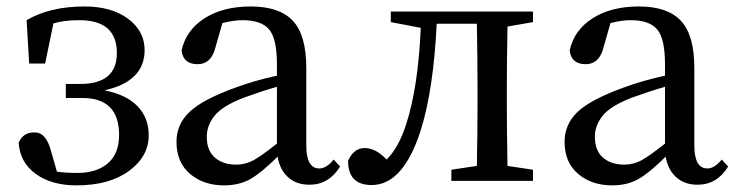

<svg xmlns="http://www.w3.org/2000/svg" viewBox="-20 -554 2257 588"><path d="M69.3 -359.4 61.5 -492.2Q132.8 -534.2 239.3 -534.2Q321.3 -534.2 372.1 -496.6Q422.9 -459 422.9 -400.4Q422.9 -304.7 299.8 -277.3Q366.2 -264.6 400.9 -229Q435.5 -193.4 435.5 -139.6Q435.5 -75.2 375.5 -30.8Q315.4 13.7 213.9 13.7Q137.7 13.7 89.4 -21.5Q41 -56.6 37.1 -117.2Q51.8 -150.4 87.9 -148.4Q120.1 -148.4 135.7 -93.8L154.3 -28.3Q180.7 -24.4 217.8 -24.4Q275.4 -24.4 310.1 -53.7Q344.7 -83 344.7 -140.6Q344.7 -253.9 232.4 -253.9H181.6V-296.9H225.6Q337.9 -296.9 337.9 -391.6Q337.9 -492.2 222.7 -492.2Q176.8 -492.2 143.6 -482.4L118.2 -359.4Z M828.1 -114.3V-288.1Q789.1 -277.3 726.6 -254.9Q661.1 -229.5 637.2 -199.7Q613.3 -169.9 613.3 -134.8Q613.3 -92.8 638.2 -71.3Q663.1 -49.8 703.1 -49.8Q731.4 -49.8 755.9 -63Q780.3 -76.2 828.1 -114.3ZM1002 -65.4 1021.5 -43.9Q987.3 11.7 927.7 11.7Q887.7 11.7 862.3 -11.2Q836.9 -34.2 830.1 -74.2Q781.2 -25.4 747.1 -5.9Q712.9 13.7 666 13.7Q603.5 13.7 562 -21.5Q520.5 -56.6 520.5 -120.1Q520.5 -172.9 560.1 -210.9Q599.6 -249 702.1 -286.1Q760.7 -307.6 828.1 -322.3V-356.4Q828.1 -435.5 804.2 -463.9Q780.3 -492.2 722.7 -492.2Q696.3 -492.2 661.1 -483.4L639.6 -408.2Q627 -357.4 585 -357.4Q541 -357.4 536.1 -399.4Q549.8 -461.9 606.4 -498Q663.1 -534.2 748 -534.2Q835.9 -534.2 877 -490.2Q918 -446.3 918 -345.7V-108.4Q918 -38.1 958 -38.1Q979.5 -38.1 1002 -65.4Z M1612.3 -486.3 1534.2 -472.7Q1532.2 -363.3 1532.2 -289.1V-230.5Q1532.2 -155.3 1534.2 -45.9L1612.3 -34.2V0H1362.3V-34.2L1440.4 -45.9Q1442.4 -155.3 1442.4 -230.5V-289.1Q1442.4 -370.1 1440.4 -481.4H1317.4Q1307.6 -281.2 1269.5 -158.2Q1215.8 12.7 1118.2 12.7Q1045.9 12.7 1045.9 -61.5Q1063.5 -100.6 1096.7 -100.6Q1130.9 -100.6 1164.1 -65.4Q1202.1 -103.5 1224.6 -175.8Q1260.7 -288.1 1268.6 -468.8L1176.8 -486.3V-518.6H1612.3Z M2016.6 -114.3V-288.1Q1977.5 -277.3 1915 -254.9Q1849.6 -229.5 1825.7 -199.7Q1801.8 -169.9 1801.8 -134.8Q1801.8 -92.8 1826.7 -71.3Q1851.6 -49.8 1891.6 -49.8Q1919.9 -49.8 1944.3 -63Q1968.8 -76.2 2016.6 -114.3ZM2190.4 -65.4 2210 -43.9Q2175.8 11.7 2116.2 11.7Q2076.2 11.7 2050.8 -11.2Q2025.4 -34.2 2018.6 -74.2Q1969.7 -25.4 1935.5 -5.9Q1901.4 13.7 1854.5 13.7Q1792 13.7 1750.5 -21.5Q1709 -56.6 1709 -120.1Q1709 -172.9 1748.5 -210.9Q1788.1 -249 1890.6 -286.1Q1949.2 -307.6 2016.6 -322.3V-356.4Q2016.6 -435.5 1992.7 -463.9Q1968.8 -492.2 1911.1 -492.2Q1884.8 -492.2 1849.6 -483.4L1828.1 -408.2Q1815.4 -357.4 1773.4 -357.4Q1729.5 -357.4 1724.6 -399.4Q1738.3 -461.9 1794.9 -498Q1851.6 -534.2 1936.5 -534.2Q2024.4 -534.2 2065.4 -490.2Q2106.4 -446.3 2106.4 -345.7V-108.4Q2106.4 -38.1 2146.5 -38.1Q2168 -38.1 2190.4 -65.4Z"/></svg>

Font: GenYoMin TW TTF Medium
Style: Regular
Weight: 500
Version: Version 1.300